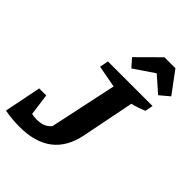

<svg xmlns="http://www.w3.org/2000/svg" viewBox="-289 -1042 1177 1177"><g transform="rotate(45 299.5 -453.0)"><path d="M-28 0 20 -240H81L100 -99Q121 -94 141 -94Q175 -94 198 -102.5Q221 -111 241 -134L334 -571L190 -598L201 -655H588L577 -603Q558 -595 533.5 -586.5Q509 -578 486 -573L418 -231Q370 12 101 12Q72 12 40 9.5Q8 7 -28 0ZM523 -918 627 -778 565 -726 464 -815 333 -726 287 -778 428 -918Z"/></g></svg>

Font: Piazzolla SC
Style: Bold Italic
Weight: 700
Italic angle: -11.3°
Designer: Juan Pablo del Peral
Foundry: Huerta Tipografica
Version: Version 1.330